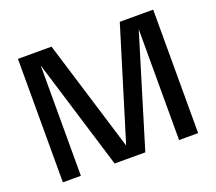

<svg xmlns="http://www.w3.org/2000/svg" viewBox="-115 -837 1119 994"><g transform="rotate(-20 444.5 -340.0)"><path d="M71.8 0V-680.2H256.8L444.8 -66.9L632.8 -680.2H816.9V0H711.9V-610.8L525.9 0H356.9L170.9 -607.9V0Z"/></g></svg>

Font: TASA Orbiter Text Medium
Style: Regular
Weight: 500
Designer: Weizhong Zhang
Version: Version 1.000;Glyphs 3.1.2 (3151)